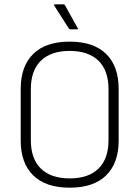

<svg xmlns="http://www.w3.org/2000/svg" viewBox="-20 -859 646 890"><path d="M303 11Q192 11 134 -46Q76 -103 76 -207V-447Q76 -552 134 -609Q192 -666 303 -666Q414 -666 472 -609Q530 -552 530 -447V-207Q530 -103 472 -46Q414 11 303 11ZM303 -32Q390 -32 436.5 -77.5Q483 -123 483 -209V-446Q483 -532 436.5 -577.5Q390 -623 303 -623Q216 -623 169.5 -577.5Q123 -532 123 -446V-209Q123 -123 169.5 -77.5Q216 -32 303 -32ZM307 -723Q302 -723 299 -727L232 -832Q227 -839 235 -839H274Q278 -839 281 -835L340 -729Q345 -723 337 -723Z"/></svg>

Font: Sofia Sans Semi Condensed Light
Style: Regular
Weight: 300
Designer: Botio Nikoltchev, Ani Petrova
Foundry: lettersoup
Version: Version 4.100; ttfautohint (v1.8.4.7-5d5b)